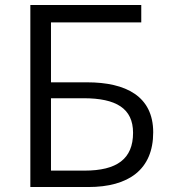

<svg xmlns="http://www.w3.org/2000/svg" viewBox="-20 -752 683 772"><path d="M102 0H335C497 0 596 -70 596 -220C596 -365 486 -421 330 -421H185V-662H548V-732H102ZM185 -66V-357H316C447 -357 515 -316 515 -218C515 -113 450 -66 320 -66Z"/></svg>

Font: Noto Sans CJK JP DemiLight
Style: Regular
Weight: 350
Designer: Ryoko NISHIZUKA (kana & ideographs); Paul D. Hunt (Latin, Greek & Cyrillic); Wenlong ZHANG (bopomofo); Sandoll Communica
Foundry: Adobe Systems Incorporated
Version: Version 1.004;PS 1.004;hotconv 1.0.82;makeotf.lib2.5.63406